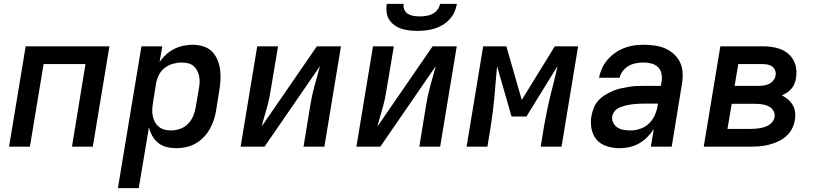

<svg xmlns="http://www.w3.org/2000/svg" viewBox="-20 -760 4240 995"><path d="M27 0 113 -520H547L461 0H353L423 -428H206L135 0Z M591 215 713 -520H821L807 -439Q822 -460 841 -477.5Q860 -495 883 -506.5Q906 -518 930.5 -523Q955 -528 978 -528Q1006 -528 1032.5 -520Q1059 -512 1077.5 -494Q1096 -476 1106.5 -451Q1117 -426 1120.5 -399Q1124 -372 1122.5 -344Q1121 -316 1116 -288L1100 -188Q1096 -163 1088 -138.5Q1080 -114 1067 -91Q1054 -68 1035 -48.5Q1016 -29 993 -16Q970 -3 944.5 2.5Q919 8 894 8Q868 8 843.5 2Q819 -4 800.5 -19Q782 -34 769.5 -55.5Q757 -77 752 -101L699 215ZM866 -84Q889 -84 912.5 -92Q936 -100 953.5 -117.5Q971 -135 980.5 -157.5Q990 -180 994 -203L1011 -303Q1014 -320 1014.5 -336Q1015 -352 1011.5 -367.5Q1008 -383 1000.5 -396.5Q993 -410 981 -419.5Q969 -429 953 -432.5Q937 -436 921 -436Q899 -436 876 -429.5Q853 -423 834 -408.5Q815 -394 804 -372.5Q793 -351 789 -329L773 -229Q770 -211 769 -193.5Q768 -176 771.5 -159.5Q775 -143 782.5 -128.5Q790 -114 802.5 -103.5Q815 -93 831.5 -88.5Q848 -84 866 -84Z M1227 0 1313 -520H1421L1386 -312Q1382 -286 1377 -260Q1372 -234 1365 -208Q1358 -182 1350 -156Q1342 -130 1336 -104H1335Q1335 -104 1335 -103.5Q1335 -103 1335 -103L1622 -520H1747L1661 0H1553L1587 -208Q1591 -234 1596.5 -260Q1602 -286 1609 -312Q1616 -338 1623.5 -364Q1631 -390 1638 -416Q1638 -416 1638 -416.5Q1638 -417 1638 -417L1351 0Z M1827 0 1913 -520H2021L1986 -312Q1982 -286 1977 -260Q1972 -234 1965 -208Q1958 -182 1950 -156Q1942 -130 1936 -104H1935Q1935 -104 1935 -103.5Q1935 -103 1935 -103L2222 -520H2347L2261 0H2153L2187 -208Q2191 -234 2196.5 -260Q2202 -286 2209 -312Q2216 -338 2223.5 -364Q2231 -390 2238 -416Q2238 -416 2238 -416.5Q2238 -417 2238 -417L1951 0ZM2143 -600Q2121 -600 2100 -602.5Q2079 -605 2059.5 -611.5Q2040 -618 2023.5 -630Q2007 -642 1996.5 -659Q1986 -676 1983.5 -697Q1981 -718 1984 -740H2072Q2069 -724 2075.5 -709.5Q2082 -695 2095 -687.5Q2108 -680 2123.5 -677.5Q2139 -675 2155 -675Q2172 -675 2188.5 -677.5Q2205 -680 2220.5 -687.5Q2236 -695 2247 -709.5Q2258 -724 2260 -740H2348Q2344 -718 2334.5 -697Q2325 -676 2309 -659Q2293 -642 2272.5 -630Q2252 -618 2230.5 -611.5Q2209 -605 2187 -602.5Q2165 -600 2143 -600Z M2398 0 2484 -520H2604L2684 -242L2855 -520H2976L2890 0H2782L2799 -104Q2806 -143 2814 -182.5Q2822 -222 2831.5 -261Q2841 -300 2851 -339Q2861 -378 2869 -417L2708 -156H2631L2556 -417Q2552 -378 2549 -339Q2546 -300 2542.5 -261Q2539 -222 2534 -182.5Q2529 -143 2523 -104L2506 0Z M3191 8Q3157 8 3125 -2Q3093 -12 3072.5 -35.5Q3052 -59 3045.5 -92Q3039 -125 3045 -159Q3049 -180 3057 -200.5Q3065 -221 3079.5 -237.5Q3094 -254 3113 -266Q3132 -278 3152 -287Q3172 -296 3193 -301Q3214 -306 3235 -309.5Q3256 -313 3276.5 -314Q3297 -315 3318 -315H3405L3409 -340Q3412 -360 3407.5 -380Q3403 -400 3389 -413Q3375 -426 3355.5 -431Q3336 -436 3315 -436Q3296 -436 3276.5 -432.5Q3257 -429 3239 -419Q3221 -409 3208 -392.5Q3195 -376 3191 -357H3084Q3089 -382 3100 -406Q3111 -430 3128.5 -450.5Q3146 -471 3168.5 -486.5Q3191 -502 3215.5 -511.5Q3240 -521 3265 -524.5Q3290 -528 3315 -528Q3345 -528 3373.5 -524Q3402 -520 3427 -509Q3452 -498 3472.5 -479.5Q3493 -461 3504.5 -436.5Q3516 -412 3517.5 -383Q3519 -354 3514 -325L3461 0H3353L3368 -91Q3368 -91 3368 -91Q3368 -91 3368 -91Q3368 -91 3368 -91Q3368 -91 3368 -91Q3353 -68 3333.5 -48.5Q3314 -29 3290.5 -16Q3267 -3 3241.5 2.5Q3216 8 3191 8ZM3248 -84Q3273 -84 3298 -92.5Q3323 -101 3342.5 -119.5Q3362 -138 3373 -162.5Q3384 -187 3388 -212L3389 -223H3318Q3306 -223 3294.5 -222.5Q3283 -222 3271.5 -221Q3260 -220 3248.5 -218.5Q3237 -217 3225 -214Q3213 -211 3201.5 -207Q3190 -203 3179.5 -196.5Q3169 -190 3162 -179.5Q3155 -169 3153 -158Q3150 -140 3158 -124Q3166 -108 3180 -99Q3194 -90 3212 -87Q3230 -84 3248 -84Z M3627 0 3713 -520H3930Q3955 -520 3978.5 -517Q4002 -514 4024 -505.5Q4046 -497 4063.5 -482.5Q4081 -468 4092 -448Q4103 -428 4106 -404Q4109 -380 4105 -355Q4103 -341 4097.5 -327Q4092 -313 4082 -301Q4072 -289 4059 -280.5Q4046 -272 4032 -266Q4049 -257 4064 -244.5Q4079 -232 4088.5 -215Q4098 -198 4100.5 -177.5Q4103 -157 4099 -137Q4095 -113 4083.5 -91Q4072 -69 4052.5 -52.5Q4033 -36 4010.5 -26Q3988 -16 3964.5 -10Q3941 -4 3917.5 -2Q3894 0 3871 0ZM3787 -315H3911Q3925 -315 3938.5 -317Q3952 -319 3965 -325Q3978 -331 3987.5 -343Q3997 -355 3999 -368Q4002 -382 3997 -395Q3992 -408 3981.5 -415.5Q3971 -423 3957.5 -425.5Q3944 -428 3930 -428H3806ZM3750 -92H3871Q3883 -92 3895 -93Q3907 -94 3919 -96Q3931 -98 3943 -102Q3955 -106 3966 -113Q3977 -120 3984.5 -130.5Q3992 -141 3994 -153Q3997 -172 3987.5 -187Q3978 -202 3962.5 -209.5Q3947 -217 3929 -219.5Q3911 -222 3892 -222H3772Z"/></svg>

Font: Iosevka SS04 SmBd Ex Obl
Style: Regular
Weight: 600
Width: 7
Italic angle: -9°
Monospace: yes
Designer: Belleve Invis
Foundry: Belleve Invis
Version: Version 19.0.0; ttfautohint (v1.8.4)